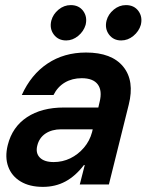

<svg xmlns="http://www.w3.org/2000/svg" viewBox="-20 -713 567 742"><path d="M145.8 9.2Q94.2 9.2 59.6 -11.7Q25 -32.5 11.7 -69.2Q-1.7 -105.8 10 -152.5Q27.5 -222.5 84.2 -260Q140.8 -297.5 226.7 -297.5H360L365 -319.2Q375.8 -362.5 357.9 -386.7Q340 -410.8 295.8 -410.8Q259.2 -410.8 230.8 -394.2Q202.5 -377.5 186.7 -345.8H64.2Q100 -425 163.8 -467.5Q227.5 -510 312.5 -510Q411.7 -510 456.2 -455.4Q500.8 -400.8 477.5 -308.3L400.8 0H288.3L307.5 -75H304.2Q271.7 -32.5 232.9 -11.7Q194.2 9.2 145.8 9.2ZM187.5 -86.7Q221.7 -86.7 251.7 -101.2Q281.7 -115.8 304.2 -142.1Q326.7 -168.3 335.8 -202.5L338.3 -213.3H216.7Q180.8 -213.3 156.2 -197.1Q131.7 -180.8 124.2 -150.8Q116.7 -121.7 133.8 -104.2Q150.8 -86.7 187.5 -86.7ZM448.3 -556.7Q418.3 -556.7 401.2 -579.6Q384.2 -602.5 391.7 -633.3Q398.3 -658.3 419.6 -675.8Q440.8 -693.3 466.7 -693.3Q498.3 -693.3 515 -670.4Q531.7 -647.5 524.2 -616.7Q516.7 -591.7 495.4 -574.2Q474.2 -556.7 448.3 -556.7ZM235.8 -556.7Q205 -556.7 187.9 -579.6Q170.8 -602.5 178.3 -633.3Q185 -658.3 206.2 -675.8Q227.5 -693.3 253.3 -693.3Q285 -693.3 301.7 -670.4Q318.3 -647.5 310.8 -616.7Q303.3 -591.7 282.1 -574.2Q260.8 -556.7 235.8 -556.7Z"/></svg>

Font: Funnel Sans SemiBold
Style: Italic
Weight: 600
Italic angle: -14.036°
Designer: NORD ID, Kristian Moeller
Foundry: Dicotype
Version: Version 1.000